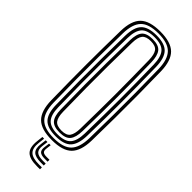

<svg xmlns="http://www.w3.org/2000/svg" viewBox="-313 -833 1019 1019"><g transform="rotate(45 196.0 -323.5)"><path d="M196.2 7.5Q115.5 7.5 80.9 -27Q46.2 -61.5 44.5 -139.8Q43 -215.2 42.4 -279.6Q41.8 -344 41.8 -404.2Q41.8 -464.5 42.5 -526.9Q43.2 -589.2 44.5 -660.2Q46.2 -738.8 81 -773.1Q115.8 -807.5 196.2 -807.5Q275.8 -807.5 310.6 -773.1Q345.5 -738.8 347.5 -660.2Q349.5 -567 350.1 -482.9Q350.8 -398.8 350 -315.2Q349.2 -231.8 347.5 -139.8Q345.5 -61.8 310.9 -27.1Q276.2 7.5 196.2 7.5ZM196.2 -6.8Q267.2 -6.8 297.8 -38.1Q328.2 -69.5 330 -140.2Q331.8 -231.5 332.5 -313.8Q333.2 -396 332.6 -479.9Q332 -563.8 330 -659.8Q328.2 -731.2 297.4 -762.2Q266.5 -793.2 196.2 -793.2Q123.5 -793.2 93.5 -761.6Q63.5 -730 62 -659.8Q60 -559.5 59.5 -476.9Q59 -394.2 59.6 -314Q60.2 -233.8 62 -140.2Q63.5 -70 93.5 -38.4Q123.5 -6.8 196.2 -6.8ZM196.2 -21Q133.5 -21 107.1 -48.8Q80.8 -76.5 79.5 -140.5Q77.5 -241 77 -323.5Q76.5 -406 77.1 -486.1Q77.8 -566.2 79.5 -659.5Q80.8 -723.8 107.2 -751.4Q133.8 -779 196.2 -779Q258.5 -779 284.8 -750.9Q311 -722.8 312.5 -659.2Q314 -582 314.8 -517.2Q315.5 -452.5 315.5 -392.8Q315.5 -333 314.8 -271.9Q314 -210.8 312.5 -141Q311 -78.2 285.1 -49.6Q259.2 -21 196.2 -21ZM196.2 -35.5Q250.2 -35.5 272 -60.5Q293.8 -85.5 295 -141.5Q296.5 -218 297.2 -281.6Q298 -345.2 298 -404.1Q298 -463 297.2 -524.5Q296.5 -586 295 -658.5Q293.8 -713.5 272.5 -739Q251.2 -764.5 196.2 -764.5Q142.2 -764.5 120.1 -740Q98 -715.5 97 -659.2Q95 -563.2 94.4 -481.8Q93.8 -400.2 94.4 -318.6Q95 -237 97 -141Q98 -83.5 120.6 -59.5Q143.2 -35.5 196.2 -35.5ZM196.2 -49.8Q151.8 -49.8 133.6 -70.9Q115.5 -92 114.5 -141.2Q112.5 -241.8 111.9 -324.1Q111.2 -406.5 112 -486.2Q112.8 -566 114.5 -658.8Q115.5 -708 133.5 -729.1Q151.5 -750.2 196.2 -750.2Q241.8 -750.2 259.1 -728.1Q276.5 -706 277.5 -658Q279 -579.2 279.8 -515.5Q280.5 -451.8 280.5 -393.8Q280.5 -335.8 279.8 -275.1Q279 -214.5 277.5 -142Q276.5 -93.8 259 -71.8Q241.5 -49.8 196.2 -49.8ZM196.2 -64.2Q232.8 -64.2 246 -83Q259.2 -101.8 260.2 -142.5Q261.5 -218.8 262.2 -280.9Q263 -343 263 -400.8Q263 -458.5 262.2 -520.2Q261.5 -582 260.2 -657.5Q259.2 -699.2 245.8 -717.5Q232.2 -735.8 196.2 -735.8Q161.2 -735.8 147 -718.5Q132.8 -701.2 132 -658.5Q130 -562.2 129.4 -481Q128.8 -399.8 129.4 -318.5Q130 -237.2 132 -141.8Q132.8 -100 146.6 -82.1Q160.5 -64.2 196.2 -64.2ZM161.8 31 157.8 65.8Q152.8 109.5 171.6 128.4Q190.5 147.2 239.2 147.2H261.2V161.5H239.2Q182.5 161.5 160.8 139.4Q139 117.2 145 65.8L149 31ZM211 31 207.5 60.8Q205.5 76.5 212.8 83.4Q220 90.2 239.2 90.2H261.2V104.2H239.2Q212 104.2 201.9 94.1Q191.8 84 195 60.8L199 31ZM187 31 183 63.2Q179 92.8 192 105.6Q205 118.5 239.2 118.5H261.2V133H239.2Q197.2 133 181.2 116.8Q165.2 100.5 170 63.2L174 31Z"/></g></svg>

Font: Big Shoulders Inline Display SemiBold
Style: Regular
Weight: 600
Designer: Patric King
Foundry: XO Type Co
Version: Version 1.000